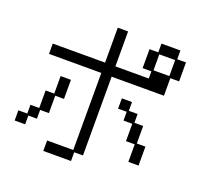

<svg xmlns="http://www.w3.org/2000/svg" viewBox="-156 -1017 1312 1276"><g transform="rotate(20 500.0 -379.5)"><path d="M464 16V-529H94V-602H464V-849H537V-602H773V-653H711V-787H773V-849H907V-787H969V-653H907V-529H537V28H475V90H279V16ZM896 -664V-777H784V-664ZM31 -107H94V-169H156V-293H217V-417H290V-282H228V-159H166V-97H105V-35H31ZM650 -417H722V-355H784V-293H846V-169H907V-35H835V-159H773V-282H711V-344H650Z"/></g></svg>

Font: DotGothic16
Style: Regular
Weight: 400
Designer: Fontworks Inc.
Foundry: Fontworks Inc.
Version: Version 1.100